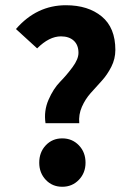

<svg xmlns="http://www.w3.org/2000/svg" viewBox="-20 -702 503 734"><path d="M154 -231Q147 -278 165.5 -320.5Q184 -363 209.5 -389Q235 -415 257.5 -445.5Q280 -476 280 -500Q280 -530 262 -546.5Q244 -563 213 -563Q168 -563 122 -517L41 -591Q120 -682 232 -682Q317 -682 369 -639Q421 -596 421 -511Q421 -477 405.5 -446.5Q390 -416 368.5 -392.5Q347 -369 326.5 -346Q306 -323 293 -293.5Q280 -264 283 -231ZM130 -80Q130 -120 155 -146.5Q180 -173 218 -173Q256 -173 281.5 -146.5Q307 -120 307 -80Q307 -41 281.5 -14.5Q256 12 218 12Q180 12 155 -14.5Q130 -41 130 -80Z"/></svg>

Font: Toshiba Sans
Style: Bold
Weight: 700
Designer: Paul D. Hunt
Foundry: Toshiba Corporation
Version: Version 2.020;PS 2.0;hotconv 1.0.86;makeotf.lib2.5.63406